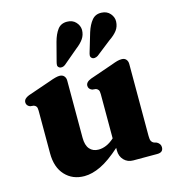

<svg xmlns="http://www.w3.org/2000/svg" viewBox="-107 -798 815 900"><g transform="rotate(-15 300.0 -348.0)"><path d="M64 -133V-339.5Q64 -354 60.2 -359.8Q56.5 -365.5 48.5 -368.5L30.5 -370.5Q13.5 -377.5 13.5 -393.5Q13.5 -411.5 39 -421.5L149.5 -459.5Q184 -472.5 200 -472.5Q214.5 -472.5 222.2 -463.8Q230 -455 230 -441.5V-164Q230 -127.5 245.8 -109.2Q261.5 -91 289 -91Q307.5 -91 326.5 -99Q345.5 -107 364.5 -124L365.5 -125V-339.5Q365.5 -354 361.5 -359.8Q357.5 -365.5 350 -368.5L332 -370.5Q314.5 -377.5 314.5 -393.5Q314.5 -411.5 340.5 -421.5L450.5 -459.5Q469 -466.5 480 -469.5Q491 -472.5 502 -472.5Q516 -472.5 523.5 -463.8Q531 -455 531 -441.5V-92.5Q531 -75 534.8 -67.5Q538.5 -60 546 -56.5L560.5 -52Q578 -42 578 -25.5Q578 0 549 0H432Q405 0 387.5 -18.2Q370 -36.5 370 -64.5V-77.5Q316 -29 273.2 -8.5Q230.5 12 193 12Q135.5 12 99.8 -26.5Q64 -65 64 -133ZM228.5 -630.5Q238 -665.5 254 -687Q270 -708.5 299.5 -708.5Q326.5 -708.5 342.2 -691.5Q358 -674.5 358.5 -653Q358 -629 345.5 -610.8Q333 -592.5 308.5 -574L238.5 -515Q231.5 -509.5 223 -508.5Q214.5 -507.5 208.5 -512Q202 -517 202.2 -524.2Q202.5 -531.5 205 -540.5ZM392.5 -633Q403.5 -667.5 420.8 -688.2Q438 -709 467 -707.5Q493.5 -706.5 508.8 -688.5Q524 -670.5 523 -649.5Q522 -625.5 508.8 -607.8Q495.5 -590 469.5 -572.5L398 -516.5Q390.5 -511.5 382 -510.8Q373.5 -510 368 -515Q362 -520.5 362.5 -527.8Q363 -535 366 -544Z"/></g></svg>

Font: Fraunces 72pt Soft
Style: Bold
Weight: 700
Version: Version 1.000;[b76b70a41]